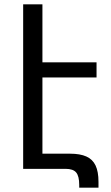

<svg xmlns="http://www.w3.org/2000/svg" viewBox="-20 -780 514 887"><path d="M87 0V-760H176V0ZM128 -492H426V-422H128ZM87 0V-70H304Q350 -70 379 -57Q408 -44 421.5 -15.5Q435 13 435 60V87H346V74Q346 34 332 17Q318 0 283 0Z"/></svg>

Font: Noto Sans Armenian
Style: Regular
Weight: 400
Designer: Monotype Design Team
Foundry: Monotype Imaging Inc.
Version: Version 2.007